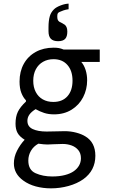

<svg xmlns="http://www.w3.org/2000/svg" viewBox="-20 -821 640 1051"><path d="M107 167Q56 130 56 73.5Q56 38 73.2 4Q90.5 -30 115 -56Q87.5 -73 76.2 -93.2Q65 -113.5 65 -144Q65 -182.5 77.8 -209Q90.5 -235.5 122 -265V-272Q107 -287 97 -312.2Q87 -337.5 87 -374.5Q87 -429.5 110.2 -471.5Q133.5 -513.5 175.8 -536.8Q218 -560 273.5 -560Q291 -560 302.5 -557.8Q314 -555.5 328 -550H526V-482H425Q440.5 -464 448.8 -437.5Q457 -411 457 -381.5Q457 -331.5 435 -288.8Q413 -246 371.8 -220.5Q330.5 -195 276 -195Q245.5 -195 221.8 -202.8Q198 -210.5 175 -223.5Q151.5 -209 140.8 -193.5Q130 -178 130 -159.5Q130 -128 159 -114.5Q188 -101 235 -101L289 -102L334 -103Q366.5 -103 397 -95Q427.5 -87 448 -74Q502 -41 502 31.5Q502 112.5 436 160Q402 184 355.2 197Q308.5 210 259 210Q215.5 210 176.2 199.5Q137 189 107 167ZM384 116Q402.5 103 412.8 85Q423 67 423 45Q423 18.5 408.8 1Q394.5 -16.5 371.8 -24.8Q349 -33 323.5 -33L275 -31.5Q253.5 -30 240 -30Q221.5 -30 190 -34.5Q163.5 -20 149.2 4.8Q135 29.5 135 58Q135 109.5 174.8 127.2Q214.5 145 266 145Q305.5 145 335.2 137.2Q365 129.5 384 116ZM377 -379.5Q377 -433.5 349.2 -465.2Q321.5 -497 273 -497Q241 -497 215.8 -482.8Q190.5 -468.5 176.2 -441.8Q162 -415 162 -379Q162 -343.5 175.8 -317.2Q189.5 -291 214.2 -277Q239 -263 272 -263Q321.5 -263 349.2 -294.2Q377 -325.5 377 -379.5ZM306 -755.5Q299 -752.5 296.2 -747.5Q293.5 -742.5 293.5 -731Q293.5 -720 296 -713Q298.5 -706 306.5 -701Q311 -698 318.5 -695Q328.5 -690 334.2 -685.8Q340 -681.5 344.2 -672.5Q348.5 -663.5 348.5 -648Q348.5 -620.5 336.5 -608Q324.5 -595.5 298 -595.5Q271.5 -595.5 258.5 -608.5Q245.5 -621.5 245.5 -650V-671.5Q245.5 -708.5 253 -733.5Q259 -753.5 275 -769.5Q286.5 -781.5 312.5 -791.5Q325.5 -796.5 337 -798.8Q348.5 -801 355.5 -801V-770.5Q340.5 -768.5 327.2 -764Q314 -759.5 306 -755.5Z"/></svg>

Font: JuliaMono Light
Style: Regular
Weight: 300
Monospace: yes
Designer: cormullion
Foundry: corm
Version: Version 0.054; ttfautohint (v1.8.4)